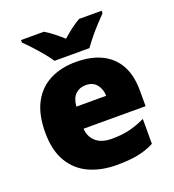

<svg xmlns="http://www.w3.org/2000/svg" viewBox="-140 -874 897 992"><g transform="rotate(-20 309.0 -378.0)"><path d="M315 -563Q396 -563 454.5 -535Q513 -507 544.5 -451Q576 -395 576 -310V-225H235Q237 -182 267.5 -154Q298 -126 356 -126Q408 -126 451 -136Q494 -146 540 -168V-31Q500 -10 452.5 0Q405 10 333 10Q249 10 183.5 -19.5Q118 -49 80 -112Q42 -175 42 -273Q42 -373 76.5 -437Q111 -501 172.5 -532Q234 -563 315 -563ZM322 -433Q288 -433 265.5 -412Q243 -391 239 -345H403Q402 -382 381.5 -407.5Q361 -433 322 -433ZM214 -606Q199 -629 176.5 -656Q154 -683 130.5 -708.5Q107 -734 88 -752V-766H214Q240 -750 261.5 -733Q283 -716 309 -693Q335 -716 358 -733.5Q381 -751 407 -766H531V-752Q514 -735 490.5 -709.5Q467 -684 444.5 -656.5Q422 -629 406 -606Z"/></g></svg>

Font: Noto Sans Cham Black
Style: Regular
Weight: 900
Version: Version 2.002